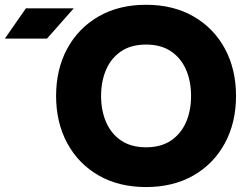

<svg xmlns="http://www.w3.org/2000/svg" viewBox="-20 -757 1018 792"><path d="M211.4 -361.3Q211.4 -471.2 257.3 -556.2Q303.2 -641.1 386.7 -689.2Q470.2 -737.3 582.5 -737.3Q694.8 -737.3 778.3 -689.2Q861.8 -641.1 907.7 -556.2Q953.6 -471.2 953.6 -361.3Q953.6 -251.5 907.7 -166.5Q861.8 -81.5 778.3 -33.4Q694.8 14.6 582.5 14.6Q470.2 14.6 386.7 -33.4Q303.2 -81.5 257.3 -166.5Q211.4 -251.5 211.4 -361.3ZM397 -361.3Q397 -300.3 418 -252.4Q439 -204.6 480.2 -177Q521.5 -149.4 582.5 -149.4Q643.6 -149.4 684.8 -177Q726.1 -204.6 747.1 -252.4Q768.1 -300.3 768.1 -361.3Q768.1 -422.4 747.1 -470.2Q726.1 -518.1 684.8 -545.7Q643.6 -573.2 582.5 -573.2Q521.5 -573.2 480.2 -545.7Q439 -518.1 418 -470.2Q397 -422.4 397 -361.3ZM173.8 -597.7H0L86.9 -722.7H284.2Z"/></svg>

Font: Giphurs Black
Style: Regular
Weight: 900
Version: Version 0.920; ttfautohint (v1.8.4.7-5d5b)